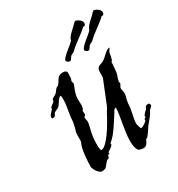

<svg xmlns="http://www.w3.org/2000/svg" viewBox="-149 -678 750 807"><g transform="rotate(-30 226.0 -274.0)"><path d="M427 -122C425 -122 424 -122 423 -122C407 -122 408 -110 405 -107C403 -105 386 -90 386 -84C386 -83 387 -81 387 -80C387 -76 379 -77 379 -73C379 -71 379 -70 379 -68C379 -64 357 -48 348 -48C348 -48 347 -48 347 -48C347 -50 339 -67 339 -77C339 -92 346 -116 350 -140C352 -151 351 -164 354 -176C355 -188 361 -198 361 -209C361 -218 357 -229 357 -237C357 -242 366 -250 366 -258C366 -260 364 -260 364 -263C365 -278 374 -292 375 -304C377 -321 379 -343 379 -351C379 -355 382 -354 383 -354C387 -366 390 -378 390 -384C392 -399 401 -401 401 -409C382 -406 369 -385 350 -373C334 -363 315 -368 315 -339V-328C315 -322 315 -316 314 -311C297 -271 285 -237 270 -202C265 -190 259 -183 255 -176C231 -128 184 -52 158 -52C153 -52 152 -66 152 -86C152 -133 167 -166 167 -183C167 -193 164 -198 164 -204C164 -214 172 -206 172 -220C172 -226 171 -231 171 -233C171 -237 175 -237 175 -238C178 -246 179 -253 179 -260C179 -269 178 -277 178 -287C178 -316 196 -347 196 -352C196 -356 193 -359 193 -365C193 -370 197 -373 197 -380C197 -390 198 -397 198 -402C198 -413 189 -416 179 -416C170 -416 161 -413 157 -409C149 -402 138 -377 131 -376C123 -376 114 -358 109 -354C103 -349 91 -344 87 -340C85 -337 86 -332 84 -329C78 -323 69 -318 66 -315C63 -312 64 -307 62 -304C56 -296 43 -288 43 -275C43 -270 47 -270 50 -270C62 -270 62 -283 66 -286C73 -292 85 -294 91 -300C100 -308 111 -335 122 -335C125 -335 125 -320 125 -315C125 -292 120 -271 117 -253C115 -241 114 -229 113 -216C110 -196 105 -178 102 -169C101 -163 101 -157 101 -151C101 -146 101 -141 101 -137C101 -131 101 -126 99 -122C87 -100 83 -46 83 -12C83 -6 98 27 116 27C120 27 125 26 131 24C139 22 152 -4 161 -5C169 -5 169 -15 171 -20C172 -21 179 -21 179 -24C179 -25 178 -27 178 -29C178 -30 205 -44 205 -53C205 -55 204 -57 204 -58C204 -57 225 -75 237 -92C254 -115 268 -139 281 -158C286 -165 288 -176 297 -176H299C299 -141 280 -72 280 -25C280 -18 280 13 292 24C295 28 313 30 315 30C331 30 337 15 343 2C343 1 349 0 350 -1C361 -14 372 -31 379 -42C394 -60 410 -78 416 -92C418 -99 432 -104 432 -112C432 -115 431 -118 427 -122ZM358 -540C361 -544 362 -548 362 -551C362 -566 340 -577 331 -578V-576C331 -575 326 -574 325 -572C308 -552 281 -536 276 -514C264 -499 214 -468 214 -452C214 -448 223 -441 229 -441C238 -442 239 -452 246 -459C250 -462 256 -464 261 -467C268 -473 276 -481 281 -485C309 -507 339 -527 348 -538C350 -540 356 -538 358 -540ZM447 -540C451 -544 452 -548 452 -551C452 -566 430 -577 421 -578V-576C421 -575 416 -574 415 -572C398 -552 371 -536 365 -514C354 -499 304 -468 304 -452C304 -448 313 -441 318 -441C328 -442 329 -452 336 -459C340 -462 346 -464 351 -467C358 -473 366 -481 371 -485C399 -507 428 -527 438 -538C440 -540 445 -538 447 -540Z"/></g></svg>

Font: Jim Nightshade
Style: Regular
Weight: 400
Designer: Astigmatic (AOETI)
Foundry: Astigmatic (AOETI)
Version: Version 1.000